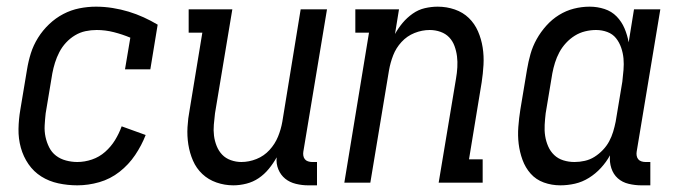

<svg xmlns="http://www.w3.org/2000/svg" viewBox="-20 -548 2040 576"><path d="M212 8Q183 8 155 2Q127 -4 104 -18.5Q81 -33 65.5 -55.5Q50 -78 42.5 -105Q35 -132 35.5 -161Q36 -190 41 -219L61 -339Q65 -364 72.5 -388Q80 -412 94 -434.5Q108 -457 127.5 -475.5Q147 -494 170 -506Q193 -518 218 -523Q243 -528 268 -528Q293 -528 318 -524Q343 -520 366 -513Q389 -506 411 -496Q433 -486 453 -474L431 -340H355L371 -435Q347 -445 321.5 -451.5Q296 -458 270 -458Q253 -458 236.5 -454.5Q220 -451 205 -442Q190 -433 178 -420Q166 -407 158 -391.5Q150 -376 145 -360Q140 -344 137 -328L117 -208Q115 -190 114 -172Q113 -154 116.5 -137.5Q120 -121 127.5 -106Q135 -91 148 -81Q161 -71 178 -66.5Q195 -62 212 -62Q234 -62 256 -69.5Q278 -77 295.5 -92.5Q313 -108 325 -127.5Q337 -147 345 -169L417 -143Q405 -112 385.5 -83Q366 -54 338.5 -32.5Q311 -11 278 -1.5Q245 8 212 8Z M680 8Q654 8 629.5 -0.5Q605 -9 587 -26Q569 -43 559 -66Q549 -89 545 -114.5Q541 -140 542.5 -166.5Q544 -193 549 -219L587 -450H546V-520H677L625 -208Q623 -191 621.5 -174Q620 -157 622 -141Q624 -125 630 -110Q636 -95 646.5 -84Q657 -73 672.5 -67.5Q688 -62 704 -62Q727 -62 749.5 -71Q772 -80 788.5 -98Q805 -116 814 -138Q823 -160 827 -183L882 -520H961L890 -93Q889 -87 890 -81Q891 -75 894.5 -70.5Q898 -66 904 -64Q910 -62 916 -62H931V8H904Q886 8 867.5 3.5Q849 -1 835.5 -12Q822 -23 815 -40Q808 -57 810 -76Q800 -58 786.5 -41.5Q773 -25 756 -13.5Q739 -2 719 3Q699 8 680 8Z M1013 0 1087 -450H1046V-520H1177L1165 -446Q1175 -464 1188 -479.5Q1201 -495 1218 -507Q1235 -519 1254.5 -523.5Q1274 -528 1293 -528Q1320 -528 1344.5 -519.5Q1369 -511 1386.5 -494Q1404 -477 1414 -454Q1424 -431 1428 -405.5Q1432 -380 1430.5 -353.5Q1429 -327 1425 -301L1387 -70H1428V0H1296L1348 -312Q1351 -329 1352 -346Q1353 -363 1351 -379Q1349 -395 1343.5 -410Q1338 -425 1327.5 -436Q1317 -447 1301.5 -452.5Q1286 -458 1269 -458Q1246 -458 1223.5 -449Q1201 -440 1184.5 -422Q1168 -404 1159.5 -382Q1151 -360 1147 -337L1091 0Z M1661 8Q1661 8 1661 8Q1661 8 1661 8Q1635 8 1611.5 -0.5Q1588 -9 1572 -27Q1556 -45 1547.5 -68.5Q1539 -92 1536 -116.5Q1533 -141 1535 -167.5Q1537 -194 1541 -219L1561 -339Q1565 -363 1571.5 -386Q1578 -409 1590 -430.5Q1602 -452 1619 -471Q1636 -490 1657 -503Q1678 -516 1701.5 -522Q1725 -528 1749 -528Q1772 -528 1793.5 -521Q1815 -514 1830 -498.5Q1845 -483 1853.5 -463Q1862 -443 1866 -421L1882 -520H1961L1890 -93Q1889 -87 1890 -81Q1891 -75 1894.5 -70.5Q1898 -66 1904 -64Q1910 -62 1916 -62H1931V8H1904Q1885 8 1866 3.5Q1847 -1 1833.5 -13Q1820 -25 1814 -43.5Q1808 -62 1810 -82Q1799 -62 1783 -44.5Q1767 -27 1747 -14.5Q1727 -2 1705 3Q1683 8 1661 8ZM1704 -62Q1719 -62 1734.5 -65.5Q1750 -69 1763.5 -77.5Q1777 -86 1788.5 -98Q1800 -110 1807.5 -124Q1815 -138 1819.5 -153Q1824 -168 1827 -183L1847 -303Q1849 -320 1850.5 -338Q1852 -356 1850.5 -372.5Q1849 -389 1843.5 -405Q1838 -421 1828 -433.5Q1818 -446 1802 -452Q1786 -458 1768 -458Q1752 -458 1735.5 -454Q1719 -450 1704.5 -441Q1690 -432 1678 -419Q1666 -406 1658 -391Q1650 -376 1645 -360Q1640 -344 1637 -328L1617 -208Q1615 -191 1614 -173.5Q1613 -156 1615.5 -140Q1618 -124 1624.5 -109Q1631 -94 1642.5 -83Q1654 -72 1670 -67Q1686 -62 1703 -62Z"/></svg>

Font: Iosevka Gothic
Style: Italic
Weight: 400
Italic angle: -9°
Monospace: yes
Designer: Belleve Invis
Foundry: Belleve Invis
Version: Version 15.5.1; ttfautohint (v1.8.4)